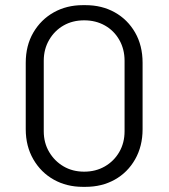

<svg xmlns="http://www.w3.org/2000/svg" viewBox="-20 -716 655 746"><path d="M302 10Q239 10 189 -18Q139 -46 109.5 -97Q80 -148 80 -214V-472Q80 -539 109.5 -589.5Q139 -640 189 -668Q239 -696 302 -696H312Q376 -696 426 -668Q476 -640 505 -589.5Q534 -539 534 -472V-214Q534 -148 505 -97Q476 -46 426 -18Q376 10 312 10ZM307 -49Q352 -49 387.5 -69.5Q423 -90 443.5 -125.5Q464 -161 464 -206V-480Q464 -525 443.5 -561Q423 -597 387.5 -617Q352 -637 307 -637Q262 -637 227 -617Q192 -597 171 -561Q150 -525 150 -480V-206Q150 -161 171 -125.5Q192 -90 227 -69.5Q262 -49 307 -49Z"/></svg>

Font: Chivo ExtraLight
Style: Regular
Weight: 250
Designer: Hector Gatti
Foundry: Omnibus-Type
Version: Version 2.002